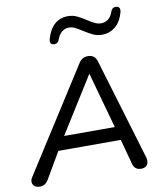

<svg xmlns="http://www.w3.org/2000/svg" viewBox="-99 -1006 931 1093"><g transform="rotate(-10 367.0 -459.5)"><path d="M0 -28Q0 -41 8 -53L385 -644Q396 -662 409 -669.5Q422 -677 441 -677Q479 -677 491 -639L666 -56Q670 -44 670 -32Q670 -13 658.5 -3Q647 7 629 7Q608 7 596 -3.5Q584 -14 579 -37L542 -175H181L92 -23Q74 7 43 7Q24 7 12 -2.5Q0 -12 0 -28ZM228 -253H521L431 -577ZM241 -799Q241 -803 243 -811Q259 -866 290.5 -893.5Q322 -921 368 -921Q394 -921 418 -910Q442 -899 471 -880Q495 -864 512.5 -856Q530 -848 546 -848Q597 -848 616 -904Q623 -926 644 -926Q668 -926 668 -903Q668 -898 667 -893Q652 -838 619 -810.5Q586 -783 541 -783Q514 -783 491 -793.5Q468 -804 437 -824Q412 -840 395.5 -848Q379 -856 363 -856Q339 -856 321 -841.5Q303 -827 293 -799Q286 -777 265 -777Q241 -777 241 -799Z"/></g></svg>

Font: SN Pro
Style: Italic
Weight: 400
Italic angle: -9°
Designer: Tobias Whetton
Foundry: Supernotes
Version: Version 1.003